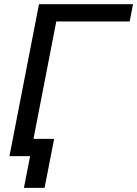

<svg xmlns="http://www.w3.org/2000/svg" viewBox="-20 -749 658 921"><path d="M94.7 152.3H193.8L239.7 -83H140.6L250 -646H602.1L618.2 -729H167L25.4 0H124.5Z"/></svg>

Font: Hack
Style: Oblique
Weight: 400
Italic angle: -12°
Monospace: yes
Designer: Christopher Simpkins
Foundry: Christopher Simpkins
Version: Version 2.010